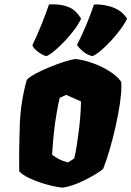

<svg xmlns="http://www.w3.org/2000/svg" viewBox="-20 -862 610 892"><path d="M270.5 9.8Q239.3 6.8 197.8 -4.6Q156.2 -16.1 120.4 -32.5Q84.5 -48.8 69.3 -66.4Q67.9 -177.2 72 -283.7Q76.2 -390.1 104.5 -491.2Q117.2 -504.9 146.5 -520.5Q175.8 -536.1 211.2 -550.5Q246.6 -564.9 278.8 -575.2Q311 -585.4 329.1 -587.9Q368.7 -584 411.4 -568.6Q454.1 -553.2 489.7 -530.5Q525.4 -507.8 543 -481.9Q543.5 -477.5 543.7 -471.9Q543.9 -466.3 543.9 -460Q543.9 -428.2 536.9 -379.9Q529.8 -331.5 517.6 -276.9Q505.4 -222.2 490.2 -169.9Q475.1 -117.7 459.5 -78.1Q448.7 -67.4 423.6 -52.5Q398.4 -37.6 374 -25.4Q312.5 4.9 270.5 9.8ZM296.4 -107.4 324.7 -126Q331.5 -153.8 335.7 -179.7Q339.8 -205.6 343.3 -233.9Q349.1 -274.4 352.3 -312.3Q355.5 -350.1 356.4 -390.6L287.6 -421.4L257.3 -407.2Q249.5 -374.5 244.6 -345Q239.7 -315.4 235.8 -289.6Q226.1 -217.3 222.2 -142.6Q236.3 -132.3 253.9 -122.8Q271.5 -113.3 296.4 -107.4ZM195.8 -601.1Q179.7 -604.5 158.4 -619.9Q137.2 -635.3 130.4 -651.4Q153.8 -700.7 174.6 -752.4Q195.3 -804.2 207.5 -841.3Q221.7 -841.3 225.3 -841.8Q229 -842.3 242.7 -841.3Q272.9 -839.8 302.7 -827.4Q332.5 -814.9 356.9 -775.4Q347.2 -753.4 327.1 -726.3Q307.1 -699.2 282.7 -673.1Q258.3 -647 235.1 -627.4Q211.9 -607.9 195.8 -601.1ZM409.7 -601.1Q385.7 -606.4 366 -623Q346.2 -639.6 337.9 -653.3Q364.3 -705.6 383.5 -752.9Q402.8 -800.3 416.5 -840.8Q427.2 -840.8 428.7 -841.1Q430.2 -841.3 431.6 -841.6Q433.1 -841.8 442.9 -840.8Q460.4 -839.8 483.9 -834.2Q507.3 -828.6 530.5 -814.9Q553.7 -801.3 570.3 -775.4Q559.6 -752.4 539.3 -725.1Q519 -697.8 495.1 -671.9Q471.2 -646 448.5 -627Q425.8 -607.9 409.7 -601.1Z"/></svg>

Font: Fruktur
Style: Italic
Weight: 400
Italic angle: -8°
Designer: Viktoriya Grabowska, Eben Sorkin
Foundry: Viktoriya Grabowska
Version: Version 1.008; ttfautohint (v1.8.4.7-5d5b)